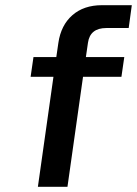

<svg xmlns="http://www.w3.org/2000/svg" viewBox="-20 -720 528 740"><path d="M391 -612H390Q327 -612 319 -555L311 -500H459L448 -424H300L240 0H126L186 -424H98L109 -500H197L205 -555Q215 -623 259 -661.5Q303 -700 373 -700H488L476 -612Z"/></svg>

Font: Fivo Sans Modern Med
Style: Italic
Weight: 450
Designer: Alexander Slobzheninov
Foundry: Alexander Slobzheninov
Version: 1.0